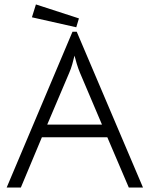

<svg xmlns="http://www.w3.org/2000/svg" viewBox="-20 -846 675 866"><path d="M326 -703 625 0H561L464 -227H169L74 0H10L307 -703ZM193 -284H440L341 -517Q333 -536 326.5 -557.5Q320 -579 316 -595Q312 -578 306 -556.5Q300 -535 292 -517ZM324 -723 124 -768 142 -826 336 -763Z"/></svg>

Font: Snippet
Style: Regular
Weight: 400
Designer: Gesine Todt
Foundry: Gesine Todt
Version: Version 1.000